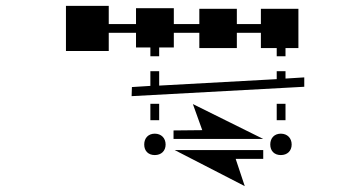

<svg xmlns="http://www.w3.org/2000/svg" viewBox="-20 -680 1240 655"><path d="M444 -652V-598H351V-660H205V-506H351V-568H444V-518H493V-488H523V-518H573V-568H660V-516H788V-568H870V-516H924V-488H954V-516H998V-650H870V-598H788V-650H660V-598H573V-652ZM1018 -416 954 -412V-437H924V-410L523 -388V-437H493V-387L430 -383L429 -352L1018 -384ZM493 -270H523V-326H493ZM924 -270H954V-326H924ZM670 -236 572 -235V-206H878L638 -325ZM472 -187C472 -165 486 -151 508 -151C530 -151 545 -165 545 -187C545 -209 530 -224 508 -224C486 -224 472 -209 472 -187ZM902 -187C902 -165 916 -151 938 -151C960 -151 975 -165 975 -187C975 -209 960 -224 938 -224C916 -224 902 -209 902 -187ZM815 -45 784 -138H878V-168H576Z"/></svg>

Font: CryptoKit_GRILLE 1.4
Style: Regular
Weight: 400
Monospace: yes
Designer: Oceane Juvin
Foundry: http://www.head-geneve.ch
Version: Version 1.004